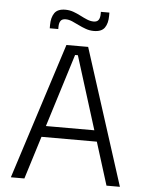

<svg xmlns="http://www.w3.org/2000/svg" viewBox="-56 -853 682 898"><g transform="rotate(5 285.0 -404.0)"><path d="M29 0 234 -639H336L541 0H478L291.5 -596H278.5L92.5 0ZM138.5 -201V-253H431V-201ZM355.5 -715.5Q336 -715.5 317.8 -722Q299.5 -728.5 283 -736.8Q266.5 -745 250.8 -751.8Q235 -758.5 220 -758.5Q203.5 -758.5 196.5 -748.5Q189.5 -738.5 189.5 -720V-710H149.5V-725.5Q149.5 -760.5 164 -781.8Q178.5 -803 215 -803Q235 -803 253 -796.5Q271 -790 287.8 -781.2Q304.5 -772.5 320.2 -766Q336 -759.5 351 -759.5Q367.5 -759.5 374.2 -769.5Q381 -779.5 381 -798V-807.5H421V-792Q421 -757 406.5 -736.2Q392 -715.5 355.5 -715.5Z"/></g></svg>

Font: Anek Tamil Medium Light
Style: Regular
Weight: 300
Version: Version 1.003